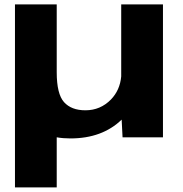

<svg xmlns="http://www.w3.org/2000/svg" viewBox="-20 -610 814 853"><path d="M46.5 222.5V-590.5H232V-289Q232 -192.5 264.5 -156.2Q297 -120 359.5 -120Q426 -120 473 -168Q513 -209.5 518.5 -270.5V-590.5H704V0H524.5L520.5 -78.5Q434 5 293 5Q260 5 232 0V222.5Z"/></svg>

Font: Anybody ExtraExpanded Regular
Style: Bold
Weight: 700
Width: 8
Designer: Tyler Finck
Foundry: Etcetera Type Company
Version: Version 1.010; ttfautohint (v1.8.3) -l 8 -r 50 -G 200 -x 14 